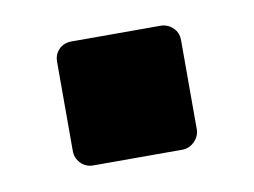

<svg xmlns="http://www.w3.org/2000/svg" viewBox="-36 -223 357 270"><g transform="rotate(-10 142.0 -88.5)"><path d="M79 0Q68 0 61 -7.5Q54 -15 54 -25V-152Q54 -163 61 -170Q68 -177 79 -177H206Q216 -177 223.5 -170Q231 -163 231 -152V-25Q231 -15 223.5 -7.5Q216 0 206 0Z"/></g></svg>

Font: Rubik
Style: Bold
Weight: 700
Designer: Hubert and Fischer
Foundry: Hubert and Fischer
Version: Version 2.300;gftools[0.9.30]